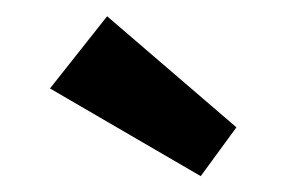

<svg xmlns="http://www.w3.org/2000/svg" viewBox="-20 -692 375 242"><path d="M233 -470 43 -580.5 115 -671.5 278 -531.5Z"/></svg>

Font: League Spartan Thin
Style: Bold
Weight: 700
Version: Version 2.002